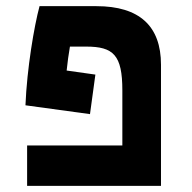

<svg xmlns="http://www.w3.org/2000/svg" viewBox="-20 -606 626 626"><path d="M291 -362.8 197.3 -376C200.2 -403.3 203.6 -429.2 208 -454.1H260.7C350.1 -454.1 378.9 -426.3 378.9 -311.5V-131.8H68.4V0H504.9V-395C504.9 -521 434.6 -585.9 294.4 -585.9H108.9C91.3 -520.5 67.9 -382.8 63 -262.7L273.4 -233.9Z"/></svg>

Font: Cascadia Mono NF
Style: Bold
Weight: 700
Monospace: yes
Designer: Aaron Bell
Foundry: Saja Typeworks
Version: Version 2404.023